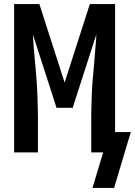

<svg xmlns="http://www.w3.org/2000/svg" viewBox="-20 -755 668 951"><path d="M545 176H438L491 0H432V-147Q432 -164 432 -181Q432 -198 432.5 -215.5Q433 -233 433.5 -250Q434 -267 434.5 -284Q435 -301 436 -318Q437 -335 438.5 -352Q440 -369 441.5 -386.5Q443 -404 444.5 -421Q446 -438 447.5 -455Q449 -472 450.5 -492.5Q452 -513 453.5 -529.5Q455 -546 456 -557L457 -584L340 -221H260L143 -584Q144 -567 145 -550Q146 -533 147.5 -516Q149 -499 150.5 -482Q152 -465 153.5 -448Q155 -431 156.5 -414Q158 -397 159.5 -379.5Q161 -362 162 -345Q163 -328 164 -311Q165 -294 165.5 -277Q166 -260 166.5 -239Q167 -218 167.5 -202Q168 -186 168 -175V0H50V-735H175L300 -346L425 -735H550V-101H628Z"/></svg>

Font: R Plex Mono
Style: Bold
Weight: 700
Monospace: yes
Designer: Belleve Invis
Foundry: Belleve Invis
Version: Version 31.8.0